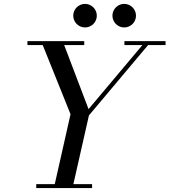

<svg xmlns="http://www.w3.org/2000/svg" viewBox="-20 -960 865 980"><path d="M562.1 -849.9Q554 -863.8 554 -880Q554 -896.2 562.1 -910.1Q570.1 -923.9 583.9 -931.9Q597.8 -940 614 -940Q630.2 -940 644.1 -931.9Q657.9 -923.9 665.9 -910.1Q674 -896.2 674 -880Q674 -863.8 665.9 -849.9Q657.9 -836.1 644.1 -828.1Q630.2 -820 614 -820Q597.8 -820 583.9 -828.1Q570.1 -836.1 562.1 -849.9ZM362.1 -849.9Q354 -863.8 354 -880Q354 -896.2 362.1 -910.1Q370.1 -923.9 383.9 -931.9Q397.8 -940 414 -940Q430.2 -940 444.1 -931.9Q457.9 -923.9 465.9 -910.1Q474 -896.2 474 -880Q474 -863.8 465.9 -849.9Q457.9 -836.1 444.1 -828.1Q430.2 -820 414 -820Q397.8 -820 383.9 -828.1Q370.1 -836.1 362.1 -849.9ZM165 -20H259.5L340 -377L198 -730H120V-750H410V-730H307.6L432 -403L706.9 -730H615V-750H825V-730H735.9L434 -371L354.5 -20H450V0H165Z"/></svg>

Font: Bodoni* 11
Style: Italic
Weight: 400
Italic angle: -13°
Version: Version 1.002